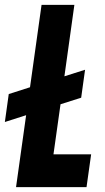

<svg xmlns="http://www.w3.org/2000/svg" viewBox="-31 -770 430 790"><path d="M-11 -268 5 -383 92.5 -411 140 -750H275L234 -456L319 -483L303 -368L218 -341L189 -135H344L325 0H35L76.5 -296Z"/></svg>

Font: Mohave
Style: Bold Italic
Weight: 700
Italic angle: -8°
Designer: Gumpita Rahayu
Foundry: Tokotype
Version: Version 2.003; ttfautohint (v1.8.3)